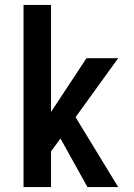

<svg xmlns="http://www.w3.org/2000/svg" viewBox="-20 -755 540 775"><path d="M75 0V-735H186V-303L329 -520H457L285 -282L457 0H333L224 -196L186 -144V0Z"/></svg>

Font: Iosevka
Style: Bold
Weight: 700
Monospace: yes
Designer: Belleve Invis
Foundry: Belleve Invis
Version: Version 32.5.0; ttfautohint (v1.8.4)